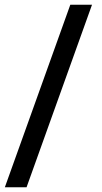

<svg xmlns="http://www.w3.org/2000/svg" viewBox="-20 -731 430 812"><path d="M92.3 61H0.5L277.3 -710.9H369.1Z"/></svg>

Font: Vazirmatn FD Medium
Style: Regular
Weight: 500
Designer: Saber Rastikerdar
Foundry: Saber Rastikerdar
Version: Version 33.003